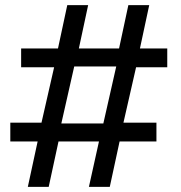

<svg xmlns="http://www.w3.org/2000/svg" viewBox="-20 -725 701 745"><path d="M88 0 126 -176H20V-249H141L190 -464H62V-537H205L241 -705H322L286 -537H442L478 -705H559L523 -537H629V-464H508L459 -249H587V-176H444L406 0H325L364 -176H207L169 0ZM218 -246H381L431 -467H268Z"/></svg>

Font: Nunito Sans 7pt SemiExpanded Medium
Style: Regular
Weight: 500
Width: 6
Designer: Vernon Adams
Foundry: Vernon Adams
Version: Version 3.101;gftools[0.9.27]